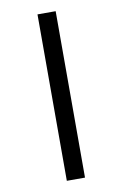

<svg xmlns="http://www.w3.org/2000/svg" viewBox="-82 -753 510 801"><g transform="rotate(-10 173.5 -352.5)"><path d="M135 0V-705H212V0Z"/></g></svg>

Font: Nunito Sans 7pt Expanded Light
Style: Regular
Weight: 300
Width: 7
Designer: Vernon Adams
Foundry: Vernon Adams
Version: Version 3.101;gftools[0.9.27]